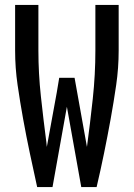

<svg xmlns="http://www.w3.org/2000/svg" viewBox="-20 -755 540 775"><path d="M130 0H192L250 -324L308 0H370Q386 -68 400 -136.5Q414 -205 426.5 -274Q439 -343 449 -412Q459 -481 459 -551V-735H365V-551Q365 -454 354.5 -356.5Q344 -259 331 -162L281 -441H219L209 -381L169 -162L167 -182Q155 -274 145 -366.5Q135 -459 135 -551V-735H41V-551Q41 -481 51 -412Q61 -343 73.5 -274Q86 -205 100.5 -136.5Q115 -68 130 0Z"/></svg>

Font: Iosevka SS08 Medium
Style: Regular
Weight: 500
Monospace: yes
Designer: Belleve Invis
Foundry: Belleve Invis
Version: Version 3.4.3; ttfautohint (v1.8.3)